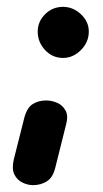

<svg xmlns="http://www.w3.org/2000/svg" viewBox="-20 -446 300 560"><path d="M76 94Q61 94 45.5 86.5Q30 79 22 63Q14 47 20 20L51 -103Q59 -132 75.5 -142.5Q92 -153 115 -153Q131 -153 147 -146Q163 -139 171.5 -123Q180 -107 172 -80L141 44Q134 72 116.5 83Q99 94 76 94ZM164 -277Q133 -277 111.5 -300Q90 -323 90 -354Q90 -383 111.5 -404.5Q133 -426 164 -426Q193 -426 216 -404.5Q239 -383 239 -354Q239 -323 216 -300Q193 -277 164 -277Z"/></svg>

Font: Edu TAS Beginner
Style: Bold
Weight: 700
Version: Version 1.003